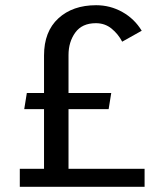

<svg xmlns="http://www.w3.org/2000/svg" viewBox="-20 -717 621 737"><path d="M56 -69H149V-298H73L83 -360H149V-504Q149 -596 204 -646.5Q259 -697 349 -697Q403 -697 449.5 -671Q496 -645 524 -599L449 -557Q434 -586 408.5 -607Q383 -628 348 -628Q295 -628 269 -592Q243 -556 243 -506V-360H407L397 -298H243V-69H535V0H56Z"/></svg>

Font: Rosario Light
Style: Regular
Weight: 300
Designer: Hector Gatti
Foundry: Omnibus Type
Version: Version 1.101; ttfautohint (v1.8.1.43-b0c9)